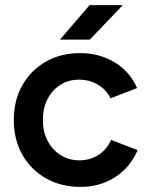

<svg xmlns="http://www.w3.org/2000/svg" viewBox="-20 -720 584 752"><path d="M296 12Q219 12 160 -21.5Q101 -55 67.5 -114Q34 -173 34 -250Q34 -327 67.5 -386Q101 -445 159.5 -478.5Q218 -512 294 -512Q368 -512 428 -476.5Q488 -441 517 -375L413 -335Q397 -368 364 -388Q331 -408 289 -408Q248 -408 216 -387.5Q184 -367 166 -331.5Q148 -296 148 -250Q148 -204 166.5 -168.5Q185 -133 217.5 -112.5Q250 -92 291 -92Q333 -92 366 -113.5Q399 -135 415 -172L519 -132Q490 -64 430.5 -26Q371 12 296 12ZM215 -565 331 -700H461L332 -565Z"/></svg>

Font: Figtree Light SemiBold
Style: Regular
Weight: 600
Version: Version 2.002